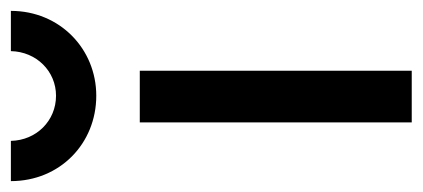

<svg xmlns="http://www.w3.org/2000/svg" viewBox="-270 -545 777 353"><g transform="rotate(-90 118.5 -368.5)"><path d="M70 0H165V-500H70ZM119 -580C205 -580 275 -647 275 -737H201C200 -690 164 -654 119 -654C73 -654 37 -690 36 -737H-38C-38 -647 31 -580 119 -580Z"/></g></svg>

Font: Uncut Sans Medium
Style: Regular
Weight: 500
Designer: Kasper Nordkvist
Foundry: UNCUT.wtf
Version: Version 1.304;Glyphs 3.2 (3246)